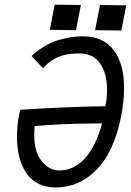

<svg xmlns="http://www.w3.org/2000/svg" viewBox="-20 -805 571 838"><path d="M218.8 -784.7 333 -783.2 311.5 -673.3 197.3 -674.8ZM416.5 -783.2 530.8 -781.7 509.8 -671.9 395 -673.3ZM425.3 -266.6Q228 -265.1 131.3 -254.4Q129.4 -236.8 129.4 -216.3Q129.4 -142.1 162.1 -101.6Q194.8 -61 238.3 -61Q301.8 -61 349.6 -112.5Q397.5 -164.1 425.3 -266.6ZM224.6 13.2H223.6Q178.2 13.2 144.5 -4.9Q110.8 -22.9 91.6 -54.4Q72.3 -85.9 63.2 -124Q54.2 -162.1 54.2 -207.5Q54.2 -258.3 63.5 -304.7Q66.9 -321.8 68.4 -325.7Q273.9 -339.4 439.9 -341.3Q447.3 -377.9 447.3 -413.1Q447.3 -483.9 417 -527.8Q386.7 -571.8 327.1 -571.8Q293 -571.8 265.6 -565.9Q238.3 -560.1 219.5 -549.1Q200.7 -538.1 189.9 -529.1Q179.2 -520 167.5 -507.3L117.7 -560.5Q129.9 -571.3 138.2 -578.4Q146.5 -585.4 169.2 -599.9Q191.9 -614.3 214.1 -623Q236.3 -631.8 271.2 -639.2Q306.2 -646.5 343.3 -646.5Q429.2 -646.5 475.3 -587.4Q521.5 -528.3 521.5 -420.9Q521.5 -362.8 508.8 -297.9Q478.5 -144 402.8 -65.7Q327.1 12.7 224.6 13.2Z"/></svg>

Font: Fantasque Sans Mono
Style: Italic
Weight: 400
Italic angle: -11°
Monospace: yes
Designer: Jany Belluz
Version: Version 1.8.0 ; ttfautohint (v1.8.2)